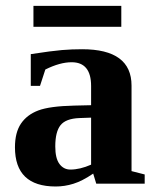

<svg xmlns="http://www.w3.org/2000/svg" viewBox="-20 -641 540 670"><path d="M266.6 -469.2Q439 -469.2 439 -342.3V-43.9L484.9 -32.2V0H315.9L305.2 -35.2Q267.1 -9.3 236.3 0.2Q205.6 9.8 174.3 9.8Q32.2 9.8 32.2 -127Q32.2 -178.7 53.2 -209.7Q74.2 -240.7 113.8 -255.6Q153.3 -270.5 238.3 -272.5L297.9 -273.9V-340.8Q297.9 -423.8 230 -423.8Q189 -423.8 138.2 -398.4L119.6 -341.3H87.4V-452.1Q161.1 -463.4 195.8 -466.3Q230.5 -469.2 266.6 -469.2ZM297.9 -230.5 256.8 -229Q209.5 -227.1 191.2 -204.1Q172.9 -181.2 172.9 -129.9Q172.9 -88.4 187.5 -68.8Q202.1 -49.3 225.6 -49.3Q258.8 -49.3 297.9 -66.4ZM96.7 -547.4V-620.6H403.3V-547.4Z"/></svg>

Font: Liberation Serif
Style: Bold
Weight: 700
Designer: Steve Matteson
Foundry: Ascender Corporation
Version: Version 2.1.5